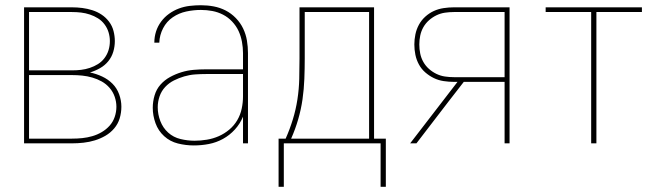

<svg xmlns="http://www.w3.org/2000/svg" viewBox="-20 -548 2540 734"><path d="M72 0V-520H255Q275 -520 294.5 -517.5Q314 -515 333 -509Q352 -503 368.5 -492Q385 -481 397 -465Q409 -449 414 -429.5Q419 -410 419 -391Q419 -370 413 -350Q407 -330 394 -314Q381 -298 362.5 -287.5Q344 -277 324 -271Q348 -266 370.5 -255.5Q393 -245 410 -228Q427 -211 435.5 -187.5Q444 -164 444 -140Q444 -117 437.5 -95.5Q431 -74 416.5 -57Q402 -40 383 -29Q364 -18 343 -11.5Q322 -5 299.5 -2.5Q277 0 255 0ZM91 -279H255Q273 -279 290 -281Q307 -283 323.5 -288.5Q340 -294 354.5 -303Q369 -312 379.5 -326Q390 -340 395 -356.5Q400 -373 400 -391Q400 -408 395 -424.5Q390 -441 379.5 -455Q369 -469 354.5 -478Q340 -487 323.5 -492.5Q307 -498 290 -500Q273 -502 255 -502H91ZM91 -18H255Q275 -18 294.5 -20Q314 -22 333 -27.5Q352 -33 369 -43Q386 -53 399 -67.5Q412 -82 418.5 -101Q425 -120 425 -140Q425 -159 418.5 -178Q412 -197 399 -212Q386 -227 369 -236.5Q352 -246 333 -251.5Q314 -257 294.5 -259Q275 -261 255 -261H91Z M721 8Q690 8 660 0.5Q630 -7 607.5 -27.5Q585 -48 574.5 -77Q564 -106 564 -136Q564 -160 571 -183.5Q578 -207 593.5 -224.5Q609 -242 630 -253.5Q651 -265 674 -272Q697 -279 720.5 -281Q744 -283 768 -283H909V-345Q909 -366 905 -388Q901 -410 892 -429.5Q883 -449 867.5 -465.5Q852 -482 832.5 -492Q813 -502 791.5 -506Q770 -510 748 -510Q720 -510 692 -504Q664 -498 640.5 -482Q617 -466 603.5 -440Q590 -414 589 -385H570Q570 -407 576.5 -427.5Q583 -448 596 -465.5Q609 -483 626.5 -495.5Q644 -508 664 -515.5Q684 -523 705.5 -525.5Q727 -528 748 -528Q773 -528 797 -523.5Q821 -519 842.5 -508Q864 -497 881.5 -479Q899 -461 909.5 -439Q920 -417 924 -393Q928 -369 928 -345V0H909V-102Q898 -75 878 -53Q858 -31 832.5 -17Q807 -3 778.5 2.5Q750 8 721 8ZM724 -10Q747 -10 771 -14Q795 -18 816.5 -27.5Q838 -37 856.5 -52.5Q875 -68 887 -88.5Q899 -109 904 -132.5Q909 -156 909 -180V-265H768Q747 -265 726 -263.5Q705 -262 684.5 -256Q664 -250 645 -240.5Q626 -231 611.5 -215.5Q597 -200 590 -179.5Q583 -159 583 -138Q583 -111 593 -85Q603 -59 623 -41Q643 -23 670 -16.5Q697 -10 724 -10Z M1045 166V-18H1072Q1088 -54 1099.5 -91.5Q1111 -129 1117 -168Q1123 -207 1124 -246.5Q1125 -286 1125 -325V-520H1410V-18H1455V166H1435V0H1065V166ZM1093 -18H1391V-502H1145V-325Q1145 -286 1143.5 -246.5Q1142 -207 1136.5 -168.5Q1131 -130 1120 -92Q1109 -54 1093 -18Z M1548 0 1729 -235H1715Q1696 -235 1676 -238Q1656 -241 1638.5 -249.5Q1621 -258 1606 -271Q1591 -284 1581.5 -301.5Q1572 -319 1568 -338.5Q1564 -358 1564 -378Q1564 -397 1568 -416.5Q1572 -436 1581.5 -453.5Q1591 -471 1606 -484.5Q1621 -498 1638.5 -506Q1656 -514 1676 -517Q1696 -520 1715 -520H1928V0H1909V-235H1753L1694 -159L1572 0ZM1909 -253V-502H1715Q1698 -502 1681 -499.5Q1664 -497 1648.5 -489.5Q1633 -482 1620 -470.5Q1607 -459 1598.5 -444Q1590 -429 1586.5 -412Q1583 -395 1583 -378Q1583 -360 1586.5 -343Q1590 -326 1598.5 -311Q1607 -296 1620 -284.5Q1633 -273 1648.5 -265.5Q1664 -258 1681 -255.5Q1698 -253 1715 -253Z M2240 0V-502H2066V-520H2434V-502H2260V0Z"/></svg>

Font: Iosevka Curly Thin
Style: Regular
Weight: 100
Monospace: yes
Designer: Belleve Invis
Foundry: Belleve Invis
Version: Version 22.1.2; ttfautohint (v1.8.4)